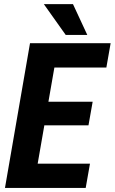

<svg xmlns="http://www.w3.org/2000/svg" viewBox="-20 -923 563 943"><path d="M414.6 -307.6H197.8L165 -119.1H421.9L400.9 0H4.4L127.4 -710.9H523.4L502.4 -591.3H247.1L217.8 -423.3H435.1ZM408.7 -751.5H302.7L195.3 -902.8H338.4Z"/></svg>

Font: TypoPRO Roboto
Style: Bold Italic
Weight: 700
Italic angle: -12°
Designer: Google
Version: Version 2.136; 2016